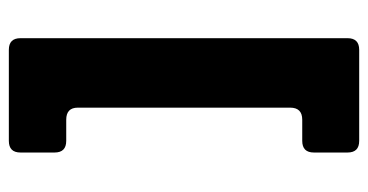

<svg xmlns="http://www.w3.org/2000/svg" viewBox="-224 -512 852 445"><g transform="rotate(-90 202.5 -290.0)"><path d="M98 116Q71 116 71 89V11Q71 -16 98 -16H147Q175 -16 175 -44V-536Q175 -563 147 -563H98Q71 -563 71 -590V-669Q71 -696 98 -696H309Q336 -696 336 -669V89Q336 116 309 116Z"/></g></svg>

Font: Pitagon Sans
Style: Bold
Weight: 700
Designer: Travis Tran
Foundry: Pitagon
Version: Version 1.001; ttfautohint (v1.8.4.7-5d5b);gftools[0.9.26]